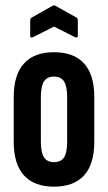

<svg xmlns="http://www.w3.org/2000/svg" viewBox="-20 -693 404 719"><path d="M182.2 6Q108.2 6 69.8 -36.2Q31.4 -78.5 31.4 -161.6V-330Q31.4 -413 69.8 -455.2Q108.2 -497.5 182.2 -497.5Q256.6 -497.5 294.9 -455.2Q333.1 -413 333.1 -330V-161.6Q333.1 -78.5 294.9 -36.2Q256.6 6 182.2 6ZM182.2 -85.8Q208.3 -85.8 219.9 -103.6Q231.5 -121.3 231.5 -162.6V-328Q231.5 -369.9 219.9 -388.1Q208.3 -406.2 182.2 -406.2Q156.2 -406.2 144.6 -388.1Q133 -369.9 133 -328V-162.6Q133 -121.3 144.9 -103.6Q156.8 -85.8 182.2 -85.8ZM103.5 -553.7Q93.1 -548.9 93.1 -558.5V-615.1Q93.1 -623.9 98.3 -627L176.1 -670.9Q182.2 -674.7 188.4 -670.9L266.8 -627Q271.4 -623.9 271.4 -615.1V-558.5Q271.4 -549.5 261 -553.7L182.2 -593.5Z"/></svg>

Font: Sofia Sans Extra Condensed
Style: Regular
Weight: 400
Designer: Botio Nikoltchev, Ani Petrova
Foundry: lettersoup
Version: Version 4.101